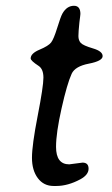

<svg xmlns="http://www.w3.org/2000/svg" viewBox="-20 -634 383 654"><path d="M215.8 -74.2 261.2 -80.1Q281.7 -80.1 281.7 -59.3Q281.7 -38.6 253.9 -23.4Q211.4 -0.5 171.4 -0.5H162.6Q128.9 -0.5 108.9 -27.1Q88.9 -53.7 88.9 -96.7Q88.9 -139.6 108.4 -239.7Q127.9 -339.8 127.9 -369.4Q127.9 -398.9 111.3 -409.7Q84.5 -427.2 84.5 -435.1Q84.5 -452.1 114.7 -464.8Q145 -477.5 154.1 -489.3Q163.1 -501 174.8 -538.8Q186.5 -576.7 192.4 -587.4Q207.5 -614.3 231.9 -614.3Q253.9 -614.3 253.9 -586.4L252.9 -577.1L250.5 -558.1Q247.1 -525.4 247.1 -511Q247.1 -496.6 255.1 -487.8Q263.2 -479 296.4 -469.2Q329.6 -459.5 329.6 -442.9Q329.6 -426.3 282.7 -417.2Q235.8 -408.2 224.1 -382.8Q208.5 -348.6 189.7 -264.9Q170.9 -181.2 170.9 -133.8Q170.9 -74.2 215.8 -74.2Z"/></svg>

Font: Averia Libre Light
Style: Italic
Weight: 300
Italic angle: -8.5°
Version: Version 1.002